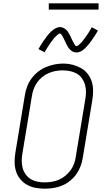

<svg xmlns="http://www.w3.org/2000/svg" viewBox="-20 -1129 640 1157"><path d="M249 8Q220 8 192 2.5Q164 -3 141 -16.5Q118 -30 101 -51Q84 -72 76 -98.5Q68 -125 68 -153.5Q68 -182 73 -211L130 -556Q134 -582 143.5 -607.5Q153 -633 169.5 -655.5Q186 -678 208.5 -696Q231 -714 256.5 -724.5Q282 -735 308 -740.5Q334 -746 361 -746Q390 -746 417 -739Q444 -732 467.5 -719Q491 -706 508 -684.5Q525 -663 533 -637Q541 -611 541 -582Q541 -553 536 -524L479 -179Q475 -153 465.5 -127.5Q456 -102 440 -79.5Q424 -57 401.5 -39Q379 -21 353.5 -10.5Q328 0 301.5 4Q275 8 249 8ZM249 -30Q271 -30 292.5 -33.5Q314 -37 335 -46Q356 -55 374 -70Q392 -85 405.5 -103.5Q419 -122 426.5 -143Q434 -164 437 -186L494 -531Q498 -553 498 -576Q498 -599 492 -619.5Q486 -640 473.5 -657.5Q461 -675 442.5 -685.5Q424 -696 402 -700.5Q380 -705 358 -705Q336 -705 314.5 -701Q293 -697 272.5 -688Q252 -679 234 -664.5Q216 -650 203 -631Q190 -612 182.5 -591.5Q175 -571 172 -549L115 -204Q111 -182 111 -159.5Q111 -137 116.5 -116.5Q122 -96 134.5 -78.5Q147 -61 165 -50Q183 -39 205 -34.5Q227 -30 249 -30ZM441 -813Q435 -813 430 -814Q425 -815 420.5 -817Q416 -819 412 -822Q408 -825 404 -828.5Q400 -832 397 -835.5Q394 -839 391.5 -843Q389 -847 386.5 -851.5Q384 -856 381.5 -860.5Q379 -865 377 -869.5Q375 -874 373 -878Q371 -882 368.5 -887.5Q366 -893 363.5 -897.5Q361 -902 359 -906.5Q357 -911 354.5 -914.5Q352 -918 349 -922.5Q346 -927 342 -927Q338 -927 334 -924.5Q330 -922 327 -919.5Q324 -917 319 -912.5Q314 -908 312 -905.5Q310 -903 308 -901Q306 -899 303.5 -896Q301 -893 299 -890Q297 -887 294.5 -884Q292 -881 289.5 -877.5Q287 -874 284 -870Q281 -866 278.5 -862Q276 -858 273 -853.5Q270 -849 267 -844.5Q264 -840 261 -835Q258 -830 255 -825Q252 -820 249 -814L212 -833Q217 -843 222 -851Q227 -859 232 -867Q237 -875 242 -882Q247 -889 251.5 -895Q256 -901 260 -907Q264 -913 268.5 -918Q273 -923 277 -927.5Q281 -932 287 -938Q293 -944 299 -948.5Q305 -953 312 -957Q319 -961 326.5 -963.5Q334 -966 341 -966Q347 -966 352 -964.5Q357 -963 361.5 -961Q366 -959 370 -956.5Q374 -954 378 -950.5Q382 -947 385 -943.5Q388 -940 390.5 -935.5Q393 -931 395.5 -927Q398 -923 400.5 -918.5Q403 -914 405 -909.5Q407 -905 409 -900.5Q411 -896 413.5 -891Q416 -886 418.5 -881Q421 -876 423 -872Q425 -868 427.5 -864.5Q430 -861 433 -856Q436 -851 440 -851Q444 -851 448 -853.5Q452 -856 455 -858.5Q458 -861 463 -866Q468 -871 470 -873Q472 -875 474 -877.5Q476 -880 478.5 -883Q481 -886 483 -888.5Q485 -891 487.5 -894.5Q490 -898 492.5 -901.5Q495 -905 498 -908.5Q501 -912 503.5 -916.5Q506 -921 509 -925Q512 -929 515 -934Q518 -939 521 -944Q524 -949 527 -954Q530 -959 533 -965L570 -945Q565 -936 560 -927.5Q555 -919 550 -911.5Q545 -904 540 -897Q535 -890 530.5 -883.5Q526 -877 522 -871.5Q518 -866 513.5 -861Q509 -856 505 -851.5Q501 -847 495 -840.5Q489 -834 483 -829.5Q477 -825 470 -821Q463 -817 455.5 -815Q448 -813 441 -813ZM574 -1071H274V-1109H574Z"/></svg>

Font: Iosevka Slab XLtEx
Style: Italic
Weight: 200
Width: 7
Italic angle: -9°
Monospace: yes
Designer: Belleve Invis
Foundry: Belleve Invis
Version: Version 11.1.0; ttfautohint (v1.8.3)